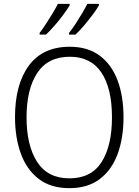

<svg xmlns="http://www.w3.org/2000/svg" viewBox="-20 -968 721 998"><path d="M622 -358Q622 -252 592 -169Q562 -86 499.5 -38Q437 10 341 10Q243 10 180.5 -38.5Q118 -87 88 -170.5Q58 -254 58 -359Q58 -529 130 -627Q202 -725 343 -725Q436 -725 498 -679Q560 -633 591 -550.5Q622 -468 622 -358ZM118 -358Q118 -212 173 -126.5Q228 -41 341 -41Q454 -41 508 -125.5Q562 -210 562 -358Q562 -509 507 -591Q452 -673 343 -673Q229 -673 173.5 -588.5Q118 -504 118 -358ZM494 -940Q483 -920 462 -892Q441 -864 417 -835.5Q393 -807 372 -788H339V-797Q355 -817 373 -844.5Q391 -872 407.5 -900Q424 -928 434 -948H494ZM342 -940Q330 -920 309.5 -892Q289 -864 264.5 -836Q240 -808 219 -788H186V-797Q202 -818 220 -845.5Q238 -873 254.5 -900.5Q271 -928 281 -948H342Z"/></svg>

Font: Noto Sans Gurmukhi UI SemiCondensed Light
Style: Regular
Weight: 300
Width: 4
Designer: Jelle Bosma - Monotype Design Team
Foundry: Monotype Imaging Inc.
Version: Version 2.004; ttfautohint (v1.8.4.7-5d5b)